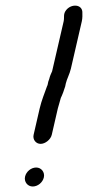

<svg xmlns="http://www.w3.org/2000/svg" viewBox="-20 -716 320 698"><path d="M168.2 -226 190.3 -322C192 -329.3 199.4 -352.5 201.1 -360C203.5 -364.7 206.5 -371.7 210 -381L213.3 -391C216.3 -398.3 218.2 -405.3 219.1 -412C223.3 -429.9 233 -446.2 237.6 -466L277.3 -638C280.2 -650.4 279.6 -662.1 279.4 -673C277.2 -701.1 238.6 -702.7 220.3 -679C208.7 -664.1 214.9 -653.5 211.3 -638L169.5 -457C165.3 -448.2 161.4 -439.1 159 -429C156.2 -422.3 154.3 -415.7 153.4 -409C152.8 -406.3 151.9 -404 150.8 -402C142.5 -378.6 130.8 -350.2 124.3 -322L102.2 -226C98.2 -208.9 110.4 -193 127.6 -193C144.7 -193 164.2 -208.8 168.2 -226ZM71.1 -74C66.8 -55.3 80.1 -38 98.8 -38C117.3 -38 135.1 -52.5 139.4 -71C143.7 -89.7 130.4 -107 111.7 -107C93.2 -107 75.4 -92.5 71.1 -74Z"/></svg>

Font: HoneyBee
Style: RegIt
Weight: 400
Foundry: Cannot Into Space Fonts
Version: Version 0.89